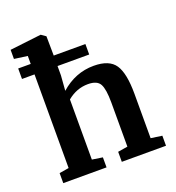

<svg xmlns="http://www.w3.org/2000/svg" viewBox="-114 -699 726 792"><g transform="rotate(-20 248.5 -303.5)"><path d="M173 -462V-421L168 -355Q232 -412 313 -412Q381 -412 406.5 -374Q432 -336 432 -246V-51L481 -44V0H287V-44L330 -51V-245Q330 -303 317.5 -326Q305 -349 265 -349Q215 -349 174 -315V-51L220 -44V0H30V-44L72 -51V-462H17V-508H72V-543L14 -551V-591L150 -607H152L172 -593L173 -508H312V-462Z"/></g></svg>

Font: Aikya SemiBold
Style: Regular
Weight: 600
Designer: Neelakash Kshetrimayum (Latin subset based on Merriweather by Eben Sorkin)
Foundry: Brand New Type
Version: Version 1.00 b005